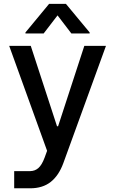

<svg xmlns="http://www.w3.org/2000/svg" viewBox="-20 -787 606 1011"><path d="M138.5 204.5H54.7V114H139.6Q164.1 113.6 182.2 97.8Q200.3 82 214.8 43.3L228 7.1L28.4 -545.5H142L280.2 -122.2H285.9L424 -545.5H538L313.2 72.8Q289.4 137.4 247 171Q204.5 204.5 138.5 204.5ZM209.9 -610.8H114V-616.1L238.6 -766.7H327.1L452.1 -616.1V-610.8H355.8L283 -706Z"/></svg>

Font: Inter Zeller Medium
Style: Regular
Weight: 500
Designer: Rasmus Andersson; Joe Bland
Foundry: zeller
Version: Version 3.015;git-dec3a8cb1